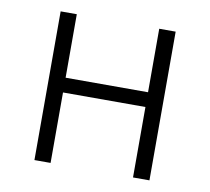

<svg xmlns="http://www.w3.org/2000/svg" viewBox="-65 -606 743 679"><g transform="rotate(10 306.5 -267.0)"><path d="M100 0H158V-253H454V0H513V-534H454V-306H158V-534H100Z"/></g></svg>

Font: Noto Sans HK Light
Style: Regular
Weight: 300
Designer: Ryoko NISHIZUKA 西塚涼子 (kana, bopomofo & ideographs); Paul D. Hunt (Latin, Greek & Cyrillic); Sandoll Communications 산돌커뮤니
Foundry: Adobe
Version: Version 2.004;hotconv 1.0.118;makeotfexe 2.5.65603